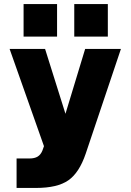

<svg xmlns="http://www.w3.org/2000/svg" viewBox="-20 -739 638 938"><path d="M342.8 -719.2H506.8V-560.1H342.8ZM95.2 -719.2H258.8V-560.1H95.2ZM61 35.2H124Q148.9 35.2 163.8 26.1Q178.7 17.1 187 -2.9L194.8 -24.9L26.9 -500H200.2L299.8 -183.1L396 -500H570.8L398.9 11.2Q367.2 105 313.7 142.1Q260.3 179.2 155.8 179.2H61Z"/></svg>

Font: Overused Grotesk ExtraBold
Style: Regular
Weight: 800
Version: Version 0.002